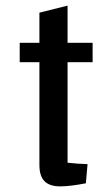

<svg xmlns="http://www.w3.org/2000/svg" viewBox="-20 -652 394 682"><path d="M220 -431V-74Q256 -70 291 -69L285 -1Q229 10 194 10Q156 10 138 -8.5Q120 -27 120 -65V-431H50V-500H120V-607L220 -632V-500H309V-431Z"/></svg>

Font: Changa
Style: Regular
Weight: 400
Designer: Eduardo Rodriguez Tunni
Foundry: Eduardo Rodriguez Tunni
Version: Version 2.002; ttfautohint (v1.5.10-5e6f)